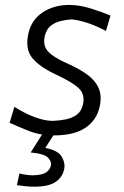

<svg xmlns="http://www.w3.org/2000/svg" viewBox="-20 -526 492 760"><path d="M193.5 10Q138.5 10 93.5 -8Q48.5 -26 18 -40L37 -103Q77 -77.5 117 -62.5Q157 -47.5 189.5 -47.5Q215.5 -48.5 240.5 -53.5Q265.5 -58.5 284 -72Q302.5 -85.5 308.5 -113Q317 -152 292.5 -176Q268 -200 200.5 -231.5Q137 -261 108 -296.2Q79 -331.5 92 -391.5Q103.5 -446.5 148.2 -476.5Q193 -506.5 254.5 -506.5Q295 -506.5 340.8 -492Q386.5 -477.5 417.5 -464.5L399.5 -403.5Q353.5 -427.5 317 -438.2Q280.5 -449 261.5 -449Q244.5 -448 222.2 -443.2Q200 -438.5 181.8 -424.8Q163.5 -411 157 -382Q152.5 -360.5 157.8 -343.2Q163 -326 184 -309.8Q205 -293.5 247 -274.5Q292 -254.5 324 -231.8Q356 -209 370 -178.2Q384 -147.5 374.5 -104Q363 -50.5 318.2 -20.2Q273.5 10 193.5 10ZM115 213Q100.5 213 79.8 211Q59 209 47 207L57 160.5Q63.5 163 81.5 165.5Q99.5 168 110 168Q146.5 167 162 156.8Q177.5 146.5 181.5 129.5Q185 114.5 170.5 98.5Q156 82.5 101.5 77.5L161 -16.5H201.5L197.5 0L159.5 59.5Q210.5 69.5 224.8 94.8Q239 120 234 143.5Q227 176.5 199.2 194.8Q171.5 213 115 213Z"/></svg>

Font: Commissioner Flair Light
Style: Italic
Weight: 300
Italic angle: -12°
Designer: Kostas Bartsokas
Foundry: Kostas Bartsokas
Version: Version 1.000; ttfautohint (v1.8.3)